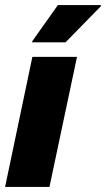

<svg xmlns="http://www.w3.org/2000/svg" viewBox="-23 -733 416 753"><path d="M-3 0 104 -510H279L171 0ZM103 -567 104 -572 204 -713H373L372 -708L234 -567Z"/></svg>

Font: Saira Semi Condensed ExtraBold
Style: Italic
Weight: 800
Width: 4
Italic angle: -12°
Designer: Hector Gatti with collaboration of the Omnibus-Type team
Foundry: Omnibus-Type
Version: Version 1.001; ttfautohint (v1.8)